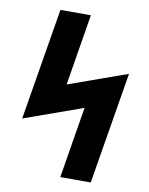

<svg xmlns="http://www.w3.org/2000/svg" viewBox="-83 -796 666 857"><g transform="rotate(10 250.0 -367.5)"><path d="M250 0 303 -323 37 -228 121 -735H259L206 -412L472 -507L388 0Z"/></g></svg>

Font: Iosevka Curly Heavy Oblique
Style: Regular
Weight: 900
Italic angle: -9°
Monospace: yes
Designer: Belleve Invis
Foundry: Belleve Invis
Version: Version 11.1.0; ttfautohint (v1.8.3)